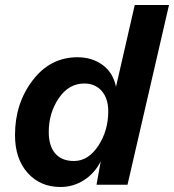

<svg xmlns="http://www.w3.org/2000/svg" viewBox="-20 -739 696 768"><path d="M222 9Q141 9 90.5 -47.5Q40 -104 40 -199Q40 -325 110.5 -417.5Q181 -510 290 -510Q348 -510 390 -479.5Q432 -449 444 -392L519 -719H656L490 0H366L383 -94Q359 -46 316 -18.5Q273 9 222 9ZM276 -95Q333 -95 373 -155.5Q413 -216 413 -294Q413 -345 387 -375Q361 -405 317 -405Q255 -405 215 -346Q175 -287 175 -211Q175 -155 201 -125Q227 -95 276 -95Z"/></svg>

Font: Elaine Sans SemiBold
Style: Italic
Weight: 600
Italic angle: -13°
Designer: Wei Huang
Foundry: Wei Huang
Version: Version 2.001;December 24, 2019;FontCreator 12.0.0.2547 64-b